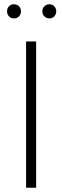

<svg xmlns="http://www.w3.org/2000/svg" viewBox="-20 -878 291 898"><path d="M149 -684V0H102V-684ZM78 -825Q78 -811 69 -801.5Q60 -792 45 -792Q31 -792 22 -801.5Q13 -811 13 -825Q13 -839 22 -848.5Q31 -858 45 -858Q60 -858 69 -848.5Q78 -839 78 -825ZM243 -825Q243 -811 234 -801.5Q225 -792 211 -792Q197 -792 187.5 -801.5Q178 -811 178 -825Q178 -839 187.5 -848.5Q197 -858 211 -858Q225 -858 234 -848.5Q243 -839 243 -825Z"/></svg>

Font: Fira Sans Condensed ExtraLight
Style: Regular
Weight: 275
Width: 3
Designer: Carrois Corporate & Edenspiekermann AG
Foundry: Carrois Corporate GbR & Edenspiekermann AG
Version: Version 4.203